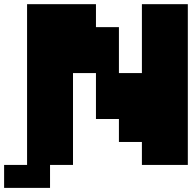

<svg xmlns="http://www.w3.org/2000/svg" viewBox="-131 -798 929 929"><path d="M555.6 -111.1H444.4V-222.2H333.3V-444.4H222.2V0H111.1V111.1H-111.1V0H0V-777.8H333.3V-666.7H444.4V-444.4H555.6V-777.8H777.8V0H555.6Z"/></svg>

Font: Pixeloid Sans
Style: Bold
Weight: 700
Monospace: yes
Designer: GGBot
Version: 0.3